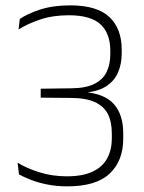

<svg xmlns="http://www.w3.org/2000/svg" viewBox="-20 -668 522 698"><path d="M225 9.5Q185 9.5 150.8 2.5Q116.5 -4.5 90.8 -14.8Q65 -25 49 -34L44 -76.5Q76 -56.5 122.8 -41.8Q169.5 -27 223 -27Q280 -27 316 -43.8Q352 -60.5 369.2 -91.5Q386.5 -122.5 386.5 -165.5V-183Q386.5 -225.5 371.8 -254Q357 -282.5 324 -297.2Q291 -312 236 -312L128 -313V-345.5L239 -347Q292 -347.5 323 -363Q354 -378.5 367.5 -406.2Q381 -434 381 -470.5V-483.5Q381 -546 345.8 -579.2Q310.5 -612.5 230 -612.5Q172 -612.5 126.5 -597.2Q81 -582 47.5 -561L52 -599Q78.5 -617.5 125.2 -633Q172 -648.5 235 -648.5Q333 -648.5 377.8 -606Q422.5 -563.5 422.5 -487.5V-474.5Q422.5 -434.5 408.5 -403.2Q394.5 -372 363.8 -353Q333 -334 282.5 -331L280 -328.5L281 -334Q359.5 -328.5 393.8 -289.8Q428 -251 428 -184V-163.5Q428 -83.5 378.8 -37Q329.5 9.5 225 9.5Z"/></svg>

Font: Anek Malayalam Medium ExtraLight
Style: Regular
Weight: 250
Version: Version 1.003